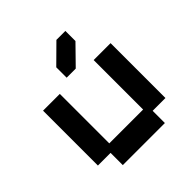

<svg xmlns="http://www.w3.org/2000/svg" viewBox="-179 -804 955 955"><g transform="rotate(-45 298.5 -326.0)"><path d="M150 11V-75H61V-461H179V-113H417V-461H536V-75H446V11ZM260 -494V-567L357 -663H420V-592L324 -494Z"/></g></svg>

Font: Pixelify Sans SemiBold
Style: Regular
Weight: 600
Designer: Stefie Justprince
Foundry: Typecalism Foundryline
Version: Version 1.000